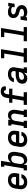

<svg xmlns="http://www.w3.org/2000/svg" viewBox="2304 -3088 791 5440"><g transform="rotate(-90 2700.0 -367.5)"><path d="M260 8Q236 8 212.5 5Q189 2 167.5 -5.5Q146 -13 127.5 -26Q109 -39 95.5 -56Q82 -73 73 -94Q64 -115 60.5 -138Q57 -161 58.5 -184.5Q60 -208 64 -232L82 -342Q86 -369 95.5 -396Q105 -423 122 -446.5Q139 -470 162.5 -488.5Q186 -507 212 -518.5Q238 -530 266 -534Q294 -538 321 -538Q352 -538 382.5 -532Q413 -526 438.5 -511Q464 -496 482 -472.5Q500 -449 508.5 -420.5Q517 -392 517 -360.5Q517 -329 512 -298L499 -219H169V-217Q165 -192 166.5 -167.5Q168 -143 179.5 -123.5Q191 -104 213 -94Q235 -84 260 -84Q277 -84 295.5 -87Q314 -90 331 -99Q348 -108 361 -122.5Q374 -137 379 -156H486Q477 -119 455.5 -86.5Q434 -54 401.5 -31.5Q369 -9 332.5 -0.5Q296 8 260 8ZM185 -311H406V-313Q410 -337 409 -361.5Q408 -386 397 -406Q386 -426 364.5 -436Q343 -446 319 -446Q303 -446 287.5 -443Q272 -440 257 -432.5Q242 -425 229.5 -413Q217 -401 208.5 -387Q200 -373 195 -358Q190 -343 187 -327Z M886 8Q862 8 839.5 1.5Q817 -5 800 -19.5Q783 -34 772.5 -54.5Q762 -75 757 -97L741 0H593V-92H648L740 -643H696V-735H863L816 -451Q829 -472 847 -489Q865 -506 886.5 -517.5Q908 -529 931 -533.5Q954 -538 977 -538Q1005 -538 1031 -529.5Q1057 -521 1075 -502.5Q1093 -484 1103 -459.5Q1113 -435 1116.5 -408.5Q1120 -382 1118 -354Q1116 -326 1112 -298L1093 -188Q1089 -163 1081.5 -138.5Q1074 -114 1060.5 -91Q1047 -68 1028 -48.5Q1009 -29 985.5 -16Q962 -3 936.5 2.5Q911 8 886 8ZM858 -84Q873 -84 889 -87.5Q905 -91 919.5 -98.5Q934 -106 946 -117.5Q958 -129 967 -143Q976 -157 980.5 -172.5Q985 -188 988 -203L1006 -313Q1010 -337 1009 -361.5Q1008 -386 997 -405.5Q986 -425 965 -435.5Q944 -446 919 -446Q919 -446 919 -446Q919 -446 919 -446Q897 -446 875.5 -439Q854 -432 837 -417Q820 -402 810.5 -381Q801 -360 797 -339L779 -229Q776 -212 775 -195.5Q774 -179 776 -163Q778 -147 783.5 -132Q789 -117 799.5 -105.5Q810 -94 825.5 -89Q841 -84 858 -84Z M1460 8Q1436 8 1412.5 5Q1389 2 1367.5 -5.5Q1346 -13 1327.5 -26Q1309 -39 1295.5 -56Q1282 -73 1273 -94Q1264 -115 1260.5 -138Q1257 -161 1258.5 -184.5Q1260 -208 1264 -232L1282 -342Q1286 -369 1295.5 -396Q1305 -423 1322 -446.5Q1339 -470 1362.5 -488.5Q1386 -507 1412 -518.5Q1438 -530 1466 -534Q1494 -538 1521 -538Q1552 -538 1582.5 -532Q1613 -526 1638.5 -511Q1664 -496 1682 -472.5Q1700 -449 1708.5 -420.5Q1717 -392 1717 -360.5Q1717 -329 1712 -298L1699 -219H1369V-217Q1365 -192 1366.5 -167.5Q1368 -143 1379.5 -123.5Q1391 -104 1413 -94Q1435 -84 1460 -84Q1477 -84 1495.5 -87Q1514 -90 1531 -99Q1548 -108 1561 -122.5Q1574 -137 1579 -156H1686Q1677 -119 1655.5 -86.5Q1634 -54 1601.5 -31.5Q1569 -9 1532.5 -0.5Q1496 8 1460 8ZM1385 -311H1606V-313Q1610 -337 1609 -361.5Q1608 -386 1597 -406Q1586 -426 1564.5 -436Q1543 -446 1519 -446Q1503 -446 1487.5 -443Q1472 -440 1457 -432.5Q1442 -425 1429.5 -413Q1417 -401 1408.5 -387Q1400 -373 1395 -358Q1390 -343 1387 -327Z M1793 0V-92H1848L1906 -438H1863V-530H2029L2017 -460Q2028 -478 2042.5 -493.5Q2057 -509 2075 -519.5Q2093 -530 2113 -534Q2133 -538 2152 -538Q2181 -538 2208 -530Q2235 -522 2255.5 -504.5Q2276 -487 2288.5 -463Q2301 -439 2306 -412Q2311 -385 2309.5 -356Q2308 -327 2304 -298L2270 -92H2313V0H2106V-92H2162L2198 -313Q2201 -329 2202 -344.5Q2203 -360 2200.5 -375Q2198 -390 2191.5 -404Q2185 -418 2174.5 -427.5Q2164 -437 2149 -441.5Q2134 -446 2118 -446Q2097 -446 2075.5 -439Q2054 -432 2037 -417Q2020 -402 2010.5 -381Q2001 -360 1997 -339L1956 -92H1999V0Z M2449 0V-92H2569L2622 -413H2509V-505H2637L2652 -592Q2655 -614 2662.5 -634.5Q2670 -655 2683 -673Q2696 -691 2714 -705.5Q2732 -720 2752.5 -728.5Q2773 -737 2794 -740Q2815 -743 2836 -743Q2866 -743 2894 -736Q2922 -729 2942.5 -710.5Q2963 -692 2970.5 -663.5Q2978 -635 2973 -606Q2973 -603 2972.5 -601Q2972 -599 2971 -597H2864Q2865 -598 2865 -598.5Q2865 -599 2865 -600Q2867 -610 2865 -620Q2863 -630 2856.5 -637.5Q2850 -645 2840.5 -648Q2831 -651 2821 -651Q2808 -651 2795.5 -644.5Q2783 -638 2775 -626.5Q2767 -615 2763 -602.5Q2759 -590 2757 -577L2745 -505H2909V-413H2730L2677 -92H2809V0Z M3203 8Q3169 8 3136 -2Q3103 -12 3081 -36Q3059 -60 3052.5 -94Q3046 -128 3052 -162Q3056 -189 3069.5 -215.5Q3083 -242 3105.5 -260.5Q3128 -279 3154.5 -290.5Q3181 -302 3208.5 -309Q3236 -316 3263.5 -318Q3291 -320 3318 -320H3399L3406 -358Q3409 -377 3404.5 -395.5Q3400 -414 3386.5 -425.5Q3373 -437 3354.5 -441.5Q3336 -446 3317 -446Q3299 -446 3280 -442.5Q3261 -439 3244 -429.5Q3227 -420 3215 -404Q3203 -388 3199 -369H3092Q3097 -394 3107.5 -417.5Q3118 -441 3134.5 -461Q3151 -481 3173 -496.5Q3195 -512 3219 -521.5Q3243 -531 3268 -534.5Q3293 -538 3317 -538Q3338 -538 3359 -536Q3380 -534 3399.5 -528.5Q3419 -523 3437 -514Q3455 -505 3469.5 -492Q3484 -479 3494.5 -462Q3505 -445 3510 -425.5Q3515 -406 3515 -385Q3515 -364 3511 -343L3470 -92H3513V0H3346L3361 -86Q3348 -65 3331 -47Q3314 -29 3293.5 -16Q3273 -3 3250 2.5Q3227 8 3204 8Q3204 8 3204 8Q3204 8 3203 8ZM3234 -84Q3260 -84 3286 -92Q3312 -100 3333 -118Q3354 -136 3365.5 -161Q3377 -186 3381 -212L3384 -228H3318Q3306 -228 3295 -227.5Q3284 -227 3272.5 -226Q3261 -225 3250 -223Q3239 -221 3227.5 -218Q3216 -215 3205 -210.5Q3194 -206 3184 -199Q3174 -192 3168 -181.5Q3162 -171 3160 -160Q3157 -144 3161 -128.5Q3165 -113 3176 -102.5Q3187 -92 3202.5 -88Q3218 -84 3234 -84Z M3652 0V-92H3813L3904 -643H3771V-735H4027L3921 -92H4054V0Z M4252 0V-92H4413L4504 -643H4371V-735H4627L4521 -92H4654V0Z M5076 8Q5057 8 5037 6Q5017 4 4999 -2Q4981 -8 4965 -18Q4949 -28 4938 -42L4931 0H4833L4863 -181H4961L4953 -136Q4951 -125 4956.5 -115.5Q4962 -106 4970.5 -100.5Q4979 -95 4989.5 -92Q5000 -89 5010.5 -87.5Q5021 -86 5032 -85Q5043 -84 5054 -84Q5071 -84 5087.5 -86Q5104 -88 5120.5 -93.5Q5137 -99 5152 -110.5Q5167 -122 5169 -139Q5172 -155 5164.5 -168.5Q5157 -182 5145 -190.5Q5133 -199 5119 -204Q5105 -209 5090 -213Q5075 -217 5060.5 -220Q5046 -223 5031.5 -228Q5017 -233 5003.5 -239.5Q4990 -246 4978 -254.5Q4966 -263 4955.5 -273Q4945 -283 4936.5 -295Q4928 -307 4921.5 -320Q4915 -333 4911.5 -348Q4908 -363 4907 -378.5Q4906 -394 4909 -410Q4912 -429 4919.5 -446.5Q4927 -464 4939 -480Q4951 -496 4967 -508Q4983 -520 5001.5 -527Q5020 -534 5038.5 -536Q5057 -538 5075 -538Q5098 -538 5120.5 -535.5Q5143 -533 5164 -526.5Q5185 -520 5204 -509Q5223 -498 5237 -482L5245 -530H5342L5312 -349H5215L5222 -394Q5224 -405 5218.5 -414.5Q5213 -424 5204.5 -429Q5196 -434 5186 -437.5Q5176 -441 5165 -442.5Q5154 -444 5143.5 -445Q5133 -446 5122 -446Q5106 -446 5090 -444Q5074 -442 5058.5 -436.5Q5043 -431 5030 -419.5Q5017 -408 5014 -392Q5011 -376 5018.5 -362.5Q5026 -349 5037.5 -340.5Q5049 -332 5063 -326.5Q5077 -321 5092 -317.5Q5107 -314 5121.5 -310.5Q5136 -307 5150.5 -302.5Q5165 -298 5178.5 -291.5Q5192 -285 5204 -277Q5216 -269 5226.5 -258.5Q5237 -248 5246 -236.5Q5255 -225 5261.5 -211.5Q5268 -198 5271.5 -184Q5275 -170 5276 -154Q5277 -138 5275 -123Q5271 -101 5261 -81.5Q5251 -62 5235.5 -46Q5220 -30 5200 -19.5Q5180 -9 5159.5 -2.5Q5139 4 5118 6Q5097 8 5076 8Z"/></g></svg>

Font: Iosevka Curly Slab SmBdExObl
Style: Regular
Weight: 600
Width: 7
Italic angle: -9°
Monospace: yes
Designer: Belleve Invis
Foundry: Belleve Invis
Version: Version 11.1.0; ttfautohint (v1.8.3)